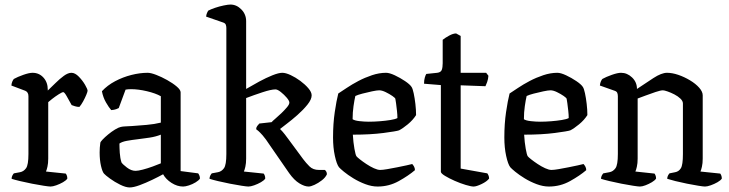

<svg xmlns="http://www.w3.org/2000/svg" viewBox="-20 -820 3203 844"><path d="M202 0Q195 0 172 -3.5Q149 -7 121 -12.5Q93 -18 68 -24Q43 -30 31 -34Q31 -42 34.5 -48.5Q38 -55 41 -58L68 -63Q84 -66 94.5 -80.5Q105 -95 105 -143V-397Q105 -415 91 -421L30 -444Q31 -455 34.5 -462.5Q38 -470 41 -473Q57 -482 82.5 -491Q108 -500 123 -500Q152 -500 171 -479Q190 -458 190 -426V-422Q205 -436 223.5 -454.5Q242 -473 260.5 -486.5Q279 -500 294 -500Q310 -500 326.5 -483Q343 -466 354 -447Q365 -428 365 -421Q365 -417 359.5 -403.5Q354 -390 345.5 -374.5Q337 -359 329 -350Q319 -350 309.5 -353Q300 -356 295 -358Q283 -380 273 -397.5Q263 -415 258 -415Q253 -415 238 -405.5Q223 -396 209 -385Q195 -374 192 -371V-123Q192 -102 188.5 -87Q185 -72 182 -66L269 -57Q271 -55 273.5 -49Q276 -43 276 -35Q271 -27 257 -19Q243 -11 227.5 -5.5Q212 0 202 0Z M550 4Q533 4 508.5 -8Q484 -20 463.5 -35Q443 -50 437 -57Q430 -65 424 -90.5Q418 -116 418 -150Q418 -171 421 -192Q421 -196 431 -206.5Q441 -217 455.5 -229Q470 -241 485.5 -250.5Q501 -260 511 -262Q519 -264 532 -264.5Q545 -265 561 -266Q590 -268 624.5 -271Q659 -274 687 -281V-397Q664 -410 626 -419Q588 -428 556 -428Q549 -428 543 -427.5Q537 -427 532 -426L502 -345Q499 -343 490.5 -340Q482 -337 469 -336Q459 -347 446 -369.5Q433 -392 428 -419Q452 -445 486 -463Q520 -481 557.5 -490.5Q595 -500 629 -500Q643 -500 666.5 -491Q690 -482 715 -468Q740 -454 757 -439.5Q774 -425 774 -414V-68L851 -58Q853 -56 856 -49.5Q859 -43 859 -35Q854 -27 840 -18.5Q826 -10 810.5 -5Q795 0 785 0Q759 0 734 -16Q709 -32 697 -54Q677 -43 649 -29.5Q621 -16 594 -6Q567 4 550 4ZM576 -69Q587 -69 608 -74.5Q629 -80 651 -88Q673 -96 687 -102V-228Q664 -219 637.5 -215Q611 -211 586 -208Q560 -205 538 -201Q516 -197 505 -189Q505 -171 506.5 -148Q508 -125 514 -106Q519 -98 538 -83.5Q557 -69 576 -69Z M1072 0Q1065 0 1042 -3.5Q1019 -7 991 -12.5Q963 -18 938 -24Q913 -30 901 -34Q901 -42 904.5 -48.5Q908 -55 911 -58L938 -63Q954 -66 964.5 -80.5Q975 -95 975 -143V-697Q975 -705 972.5 -711.5Q970 -718 961 -721L886 -747Q887 -756 890 -763Q893 -770 895 -773Q906 -779 925 -785.5Q944 -792 963.5 -796Q983 -800 993 -800Q1020 -800 1041 -778.5Q1062 -757 1062 -727V-429Q1089 -445 1119.5 -461.5Q1150 -478 1177.5 -489Q1205 -500 1221 -500Q1236 -500 1257.5 -490Q1279 -480 1300 -464.5Q1321 -449 1335.5 -432Q1350 -415 1350 -401Q1350 -383 1331.5 -360Q1313 -337 1287.5 -314.5Q1262 -292 1240 -275.5Q1218 -259 1211 -253Q1214 -250 1221.5 -242Q1229 -234 1248 -208L1313 -120Q1325 -104 1340.5 -88.5Q1356 -73 1382 -73H1408Q1411 -71 1414 -66Q1417 -61 1417 -54Q1411 -40 1395 -27.5Q1379 -15 1362.5 -7.5Q1346 0 1337 0Q1319 0 1296 -14Q1273 -28 1251 -59L1168 -179Q1147 -211 1134.5 -225Q1122 -239 1116 -244Q1110 -249 1106 -252Q1106 -260 1111 -266.5Q1116 -273 1120 -277L1174 -283Q1178 -288 1190.5 -298.5Q1203 -309 1217 -322.5Q1231 -336 1241.5 -348.5Q1252 -361 1252 -369Q1252 -377 1240.5 -390.5Q1229 -404 1214.5 -415.5Q1200 -427 1191 -427Q1172 -427 1134 -414.5Q1096 -402 1062 -389V-123Q1062 -102 1058.5 -87Q1055 -72 1052 -66L1139 -57Q1141 -55 1143.5 -49Q1146 -43 1146 -35Q1141 -27 1127 -19Q1113 -11 1097.5 -5.5Q1082 0 1072 0Z M1640 0Q1614 0 1586 -10.5Q1558 -21 1533.5 -36Q1509 -51 1492 -65Q1475 -79 1470 -85Q1460 -98 1452 -134.5Q1444 -171 1444 -216Q1444 -276 1451.5 -327Q1459 -378 1467 -409Q1481 -418 1504 -433.5Q1527 -449 1555.5 -464Q1584 -479 1615.5 -489.5Q1647 -500 1677 -500Q1692 -500 1715.5 -489Q1739 -478 1760.5 -463.5Q1782 -449 1789 -438Q1794 -431 1798.5 -410Q1803 -389 1806 -363Q1809 -337 1809 -314Q1795 -292 1772.5 -273.5Q1750 -255 1734 -247Q1723 -243 1666 -235.5Q1609 -228 1531 -228Q1533 -194 1538 -166Q1543 -138 1547 -133Q1550 -129 1562 -119.5Q1574 -110 1590.5 -99Q1607 -88 1623.5 -80.5Q1640 -73 1651 -73Q1662 -73 1682.5 -76.5Q1703 -80 1725.5 -84.5Q1748 -89 1766.5 -93Q1785 -97 1792 -99Q1796 -95 1800 -88Q1804 -81 1804 -72Q1776 -48 1733 -24Q1690 0 1640 0ZM1601 -285Q1624 -285 1649.5 -287Q1675 -289 1696.5 -292.5Q1718 -296 1727 -301Q1727 -315 1725 -333Q1723 -351 1721 -366Q1719 -381 1718 -385Q1718 -389 1705 -398Q1692 -407 1675.5 -415Q1659 -423 1647 -423Q1637 -423 1615.5 -418.5Q1594 -414 1573 -408.5Q1552 -403 1542 -398Q1538 -381 1534 -353.5Q1530 -326 1530 -296Q1538 -290 1560 -287.5Q1582 -285 1601 -285Z M2062 0Q2051 0 2027.5 -7Q2004 -14 1979 -25Q1954 -36 1936 -47Q1918 -58 1918 -65V-446L1844 -452Q1844 -468 1847.5 -479.5Q1851 -491 1854 -495L1902 -500Q1918 -502 1922 -513Q1926 -524 1926 -542V-645Q1937 -654 1954.5 -663.5Q1972 -673 1985 -673L2005 -662V-500H2117L2127 -487Q2126 -472 2121.5 -459.5Q2117 -447 2114 -441L2005 -445V-79L2122 -58Q2124 -56 2127 -49.5Q2130 -43 2130 -35Q2120 -22 2097 -11Q2074 0 2062 0Z M2393 0Q2367 0 2339 -10.5Q2311 -21 2286.5 -36Q2262 -51 2245 -65Q2228 -79 2223 -85Q2213 -98 2205 -134.5Q2197 -171 2197 -216Q2197 -276 2204.5 -327Q2212 -378 2220 -409Q2234 -418 2257 -433.5Q2280 -449 2308.5 -464Q2337 -479 2368.5 -489.5Q2400 -500 2430 -500Q2445 -500 2468.5 -489Q2492 -478 2513.5 -463.5Q2535 -449 2542 -438Q2547 -431 2551.5 -410Q2556 -389 2559 -363Q2562 -337 2562 -314Q2548 -292 2525.5 -273.5Q2503 -255 2487 -247Q2476 -243 2419 -235.5Q2362 -228 2284 -228Q2286 -194 2291 -166Q2296 -138 2300 -133Q2303 -129 2315 -119.5Q2327 -110 2343.5 -99Q2360 -88 2376.5 -80.5Q2393 -73 2404 -73Q2415 -73 2435.5 -76.5Q2456 -80 2478.5 -84.5Q2501 -89 2519.5 -93Q2538 -97 2545 -99Q2549 -95 2553 -88Q2557 -81 2557 -72Q2529 -48 2486 -24Q2443 0 2393 0ZM2354 -285Q2377 -285 2402.5 -287Q2428 -289 2449.5 -292.5Q2471 -296 2480 -301Q2480 -315 2478 -333Q2476 -351 2474 -366Q2472 -381 2471 -385Q2471 -389 2458 -398Q2445 -407 2428.5 -415Q2412 -423 2400 -423Q2390 -423 2368.5 -418.5Q2347 -414 2326 -408.5Q2305 -403 2295 -398Q2291 -381 2287 -353.5Q2283 -326 2283 -296Q2291 -290 2313 -287.5Q2335 -285 2354 -285Z M2793 0Q2786 0 2763 -3.5Q2740 -7 2712 -12.5Q2684 -18 2659 -24Q2634 -30 2622 -34Q2622 -42 2625.5 -48.5Q2629 -55 2632 -58L2659 -63Q2675 -66 2685.5 -80.5Q2696 -95 2696 -143V-397Q2696 -405 2693.5 -411.5Q2691 -418 2682 -421L2617 -444Q2618 -455 2621.5 -462.5Q2625 -470 2628 -473Q2644 -482 2669.5 -491Q2695 -500 2710 -500Q2737 -500 2758.5 -479.5Q2780 -459 2780 -429Q2817 -454 2852.5 -477Q2888 -500 2912 -500Q2935 -500 2961.5 -491Q2988 -482 3013 -467Q3038 -452 3053.5 -434.5Q3069 -417 3069 -401V-123Q3069 -102 3065.5 -87Q3062 -72 3059 -66L3146 -57Q3148 -55 3150.5 -49Q3153 -43 3153 -35Q3148 -27 3134 -19Q3120 -11 3104.5 -5.5Q3089 0 3079 0Q3072 0 3050 -3.5Q3028 -7 3000.5 -12.5Q2973 -18 2949 -24Q2925 -30 2913 -34Q2913 -42 2916.5 -48.5Q2920 -55 2923 -58L2948 -63Q2964 -66 2973 -80.5Q2982 -95 2982 -143V-365Q2982 -376 2971 -386.5Q2960 -397 2944.5 -405Q2929 -413 2914.5 -418Q2900 -423 2894 -423Q2884 -423 2861.5 -415.5Q2839 -408 2816.5 -399.5Q2794 -391 2783 -387V-123Q2783 -102 2779.5 -87Q2776 -72 2773 -66L2857 -57Q2859 -55 2861.5 -49Q2864 -43 2864 -35Q2859 -27 2845.5 -19Q2832 -11 2817.5 -5.5Q2803 0 2793 0Z"/></svg>

Font: Texturina 72pt Medium
Style: Regular
Weight: 500
Designer: Guillermo Torres Carreño
Foundry: Omnibus-Type
Version: Version 1.002; ttfautohint (v1.8.3)